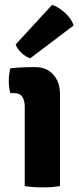

<svg xmlns="http://www.w3.org/2000/svg" viewBox="-20 -786 334 811"><path d="M233.5 0Q200.5 5.5 159 5.5Q118.5 5.5 84.5 0V-336Q84.5 -361 74.2 -377Q64 -393 37.5 -393H23.5Q17 -417.5 17 -443.5Q17 -456 18.5 -470.2Q20 -484.5 23.5 -497.5Q45.5 -500 68.8 -501.2Q92 -502.5 107.5 -502.5H128.5Q176.5 -502.5 205 -471.2Q233.5 -440 233.5 -387ZM200 -765.5Q227 -757 254.5 -732Q282 -707 291 -678.5L108 -540Q89.5 -545.5 71.8 -561.5Q54 -577.5 46 -598Z"/></svg>

Font: Signika Negative
Style: Bold
Weight: 700
Designer: Anna Giedry
Foundry: Anna Giedry
Version: Version 2.001